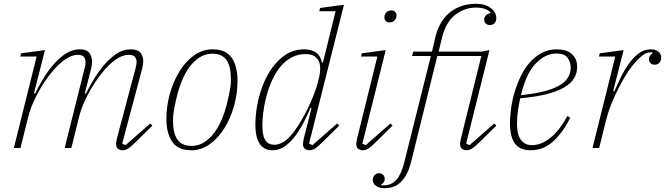

<svg xmlns="http://www.w3.org/2000/svg" viewBox="-20 -780 3505 1012"><path d="M627 12Q613 12 602.5 4.5Q592 -3 592 -20Q592 -33 597 -53L695 -422Q700 -442 700 -452Q700 -491 659 -491Q611 -491 556 -438Q532 -415 507.5 -383Q483 -351 461.5 -314.5Q440 -278 423 -239.5Q406 -201 397 -165L356 0H321L426 -420Q431 -440 431 -452Q431 -491 391 -491Q344 -491 288 -438Q264 -415 239.5 -383Q215 -351 193.5 -314.5Q172 -278 155 -239.5Q138 -201 129 -165L88 0H53L173 -482H87L91 -499L217 -516L159 -288L165 -287Q181 -320 205 -360.5Q229 -401 259 -436.5Q289 -472 324.5 -496Q360 -520 401 -520Q436 -520 450.5 -501.5Q465 -483 465 -454Q465 -434 459 -413L427 -288L433 -287Q449 -319 473 -359.5Q497 -400 527 -435.5Q557 -471 592.5 -495.5Q628 -520 669 -520Q705 -520 720 -502.5Q735 -485 735 -457Q735 -439 729 -417L624 -23L642 -15L772 -129L783 -118L699 -35Q670 -6 655.5 3Q641 12 627 12Z M990 -11Q1026 -11 1056 -30Q1086 -49 1109.5 -80.5Q1133 -112 1150 -153.5Q1167 -195 1178 -241Q1184 -266 1187.5 -284Q1191 -302 1193.5 -316Q1196 -330 1196.5 -341.5Q1197 -353 1197 -364Q1197 -394 1192 -418.5Q1187 -443 1176 -460.5Q1165 -478 1146 -487.5Q1127 -497 1099 -497Q1063 -497 1033 -478Q1003 -459 979.5 -427.5Q956 -396 939 -354.5Q922 -313 911 -267Q899 -217 895.5 -191.5Q892 -166 892 -144Q892 -114 897 -89.5Q902 -65 913 -47.5Q924 -30 943 -20.5Q962 -11 990 -11ZM989 12Q918 12 887.5 -33Q857 -78 857 -153Q857 -219 875 -284.5Q893 -350 925 -402.5Q957 -455 1002 -487.5Q1047 -520 1100 -520Q1171 -520 1201.5 -475Q1232 -430 1232 -355Q1232 -289 1214 -223.5Q1196 -158 1163.5 -105.5Q1131 -53 1086.5 -20.5Q1042 12 989 12Z M1418 12Q1391 12 1373.5 1.5Q1356 -9 1345.5 -27Q1335 -45 1330.5 -69.5Q1326 -94 1326 -121Q1326 -187 1342.5 -257.5Q1359 -328 1391.5 -386.5Q1424 -445 1472.5 -482.5Q1521 -520 1584 -520Q1620 -520 1644.5 -504Q1669 -488 1677 -450H1682L1749 -721H1663L1667 -738L1793 -755L1609 -23L1627 -15L1757 -129L1768 -118L1684 -35Q1655 -6 1640.5 3Q1626 12 1612 12Q1598 12 1587.5 4.5Q1577 -3 1577 -20Q1577 -33 1582 -53L1622 -210L1617 -212Q1602 -177 1582 -137.5Q1562 -98 1537.5 -65Q1513 -32 1483 -10Q1453 12 1418 12ZM1427 -17Q1445 -17 1467.5 -28Q1490 -39 1511 -64Q1535 -91 1557 -126.5Q1579 -162 1598 -200Q1617 -238 1631.5 -274.5Q1646 -311 1654 -340L1659 -361Q1677 -429 1658 -462Q1639 -495 1590 -495Q1552 -495 1519.5 -478.5Q1487 -462 1461 -432Q1435 -402 1415.5 -360Q1396 -318 1383 -267Q1372 -224 1367.5 -187Q1363 -150 1363 -121Q1363 -99 1365.5 -80Q1368 -61 1375 -47Q1382 -33 1394.5 -25Q1407 -17 1427 -17Z M1893 12Q1879 12 1868.5 4.5Q1858 -3 1858 -20Q1858 -33 1863 -53L1969 -482H1883L1887 -499L2013 -516L1890 -23L1908 -15L2038 -129L2049 -118L1965 -35Q1936 -6 1921.5 3Q1907 12 1893 12ZM2034 -662Q2020 -662 2013 -670Q2006 -678 2006 -688Q2006 -698 2010 -706Q2014 -714 2022 -719.5Q2030 -725 2042 -725Q2056 -725 2063 -717Q2070 -709 2070 -699Q2070 -689 2066 -681Q2062 -673 2054 -667.5Q2046 -662 2034 -662Z M2008 212Q1978 212 1961.5 199.5Q1945 187 1945 167Q1945 153 1954.5 143Q1964 133 1978 133Q1992 133 2000 142Q2008 151 2008 162Q2008 182 1988 194L1989 197H2000Q2045 197 2071 165.5Q2097 134 2111 75L2251 -485H2152L2158 -508H2257L2275 -585Q2297 -673 2353.5 -716.5Q2410 -760 2489 -760Q2538 -760 2567 -737.5Q2596 -715 2596 -684Q2596 -668 2586.5 -658Q2577 -648 2563 -648Q2549 -648 2540.5 -656Q2532 -664 2532 -676Q2532 -690 2541.5 -699Q2551 -708 2566 -712V-715Q2554 -726 2535.5 -733Q2517 -740 2489 -740Q2428 -740 2379 -701.5Q2330 -663 2310 -582L2292 -508H2520L2560 -516L2437 -23L2455 -15L2585 -129L2596 -118L2512 -35Q2483 -6 2468 3Q2453 12 2439 12Q2426 12 2415.5 4.5Q2405 -3 2405 -21Q2405 -32 2410 -52L2517 -485H2285L2146 77Q2130 140 2096 176Q2062 212 2008 212Z M2778 12Q2720 12 2694 -23.5Q2668 -59 2668 -132Q2668 -167 2674 -210Q2680 -253 2693 -296Q2706 -339 2725.5 -379.5Q2745 -420 2772.5 -451Q2800 -482 2835.5 -501Q2871 -520 2915 -520Q2935 -520 2954 -515.5Q2973 -511 2988 -500Q3003 -489 3012.5 -471.5Q3022 -454 3022 -427Q3022 -394 3005.5 -367Q2989 -340 2953 -319Q2917 -298 2860 -283.5Q2803 -269 2722 -262Q2715 -231 2710 -197.5Q2705 -164 2705 -129Q2705 -106 2708.5 -85.5Q2712 -65 2721 -49.5Q2730 -34 2745.5 -24.5Q2761 -15 2785 -15Q2833 -15 2881.5 -54Q2930 -93 2970 -168L2986 -160Q2962 -113 2937 -80Q2912 -47 2886 -26.5Q2860 -6 2833 3Q2806 12 2778 12ZM2726 -278Q2788 -285 2836.5 -296Q2885 -307 2919 -324.5Q2953 -342 2970.5 -366.5Q2988 -391 2988 -424Q2988 -452 2972 -475Q2956 -498 2913 -498Q2854 -498 2803 -444.5Q2752 -391 2726 -278Z M3223 -482H3137L3141 -499L3267 -516L3212 -300L3218 -299Q3233 -333 3252 -372Q3271 -411 3294.5 -444Q3318 -477 3346.5 -498.5Q3375 -520 3409 -520Q3436 -520 3450.5 -507.5Q3465 -495 3465 -477Q3465 -460 3455.5 -449.5Q3446 -439 3430 -439Q3416 -439 3408 -448Q3400 -457 3400 -468Q3400 -478 3406 -486.5Q3412 -495 3420 -500L3418 -504H3407Q3386 -504 3363 -485.5Q3340 -467 3312 -432Q3297 -414 3277.5 -382Q3258 -350 3238.5 -311.5Q3219 -273 3202.5 -232.5Q3186 -192 3177 -156L3138 0H3103Z"/></svg>

Font: IBM Plex Serif ExtLt
Style: Italic
Weight: 200
Italic angle: -14°
Designer: Mike Abbink, Paul van der Laan, Pieter van Rosmalen
Foundry: Bold Monday
Version: Version 3.001